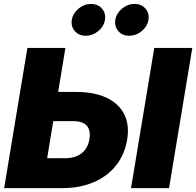

<svg xmlns="http://www.w3.org/2000/svg" viewBox="-20 -976 1018 996"><path d="M281.7 -499H375Q469.2 -499 532.7 -469Q596.2 -439 624.3 -383.5Q652.3 -328.1 639.6 -252Q627 -174.8 582.3 -118.2Q537.6 -61.5 466.1 -30.8Q394.5 0 300.3 0H1.5L122.1 -727.5H319.3ZM256.3 -347.7 224.6 -155.3H318.4Q370.6 -155.3 403.3 -180.9Q436 -206.5 443.8 -253.9Q451.2 -298.8 430.9 -323.2Q410.6 -347.7 357.9 -347.7ZM977.5 -727.5 856.9 0H659.7L780.3 -727.5ZM424.8 -790.5Q389.2 -790.5 368.2 -814.7Q347.2 -838.9 352.5 -873Q358.4 -907.2 387.5 -931.4Q416.5 -955.6 452.1 -955.6Q487.8 -955.6 509 -931.4Q530.3 -907.2 524.4 -873Q519 -838.9 489.7 -814.7Q460.4 -790.5 424.8 -790.5ZM650.4 -790.5Q614.7 -790.5 593.8 -814.7Q572.8 -838.9 578.1 -873Q584 -907.2 613 -931.4Q642.1 -955.6 677.7 -955.6Q713.4 -955.6 734.6 -931.4Q755.9 -907.2 750 -873Q744.6 -838.9 715.3 -814.7Q686 -790.5 650.4 -790.5Z"/></svg>

Font: Inter Black
Style: Italic
Weight: 900
Italic angle: -9.39999°
Designer: Rasmus Andersson
Foundry: rsms
Version: Version 4.000;git-a52131595